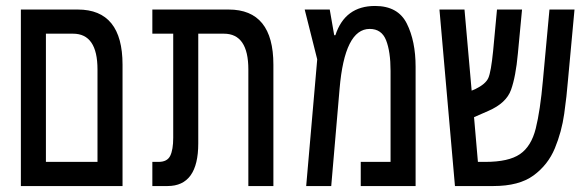

<svg xmlns="http://www.w3.org/2000/svg" viewBox="-20 -624 1962 644"><path d="M391 0V-407Q391 -592 241 -592H50V0ZM134 -511H225Q307 -511 307 -391V-81H134Z M645 -143V-511H731Q813 -511 813 -391V0H897V-407Q897 -592 747 -592H491V-511H561V-162Q561 -122 551 -101.5Q541 -81 512 -81H491V0H542Q645 0 645 -143Z M1105 -506H1101L1086 -592H1002L1044 -425L1007 0H1091L1119 -326Q1136 -527 1220 -527Q1260 -527 1275 -489Q1290 -451 1290 -386V-81H1190V0H1374V-400Q1374 -486 1344.5 -545Q1315 -604 1238 -604Q1137 -604 1105 -506Z M1635 0Q1721 0 1769.5 -35.5Q1818 -71 1841 -126.5Q1864 -182 1872.5 -242.5Q1881 -303 1885 -354L1907 -592H1823L1801 -354Q1792 -253 1777 -193Q1762 -133 1724 -107Q1686 -81 1608 -81H1583L1570 -231L1618 -252Q1678 -278 1694 -322.5Q1710 -367 1717 -444L1731 -592H1647L1634 -453Q1627 -383 1618 -362.5Q1609 -342 1574 -325L1562 -320L1538 -592H1454L1506 0Z"/></svg>

Font: Noto Sans Hebrew Extra Condensed
Style: Regular
Weight: 400
Width: 2
Designer: Monotype Design Team
Foundry: Monotype Imaging Inc.
Version: 1.000